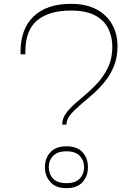

<svg xmlns="http://www.w3.org/2000/svg" viewBox="-20 -970 703 1000"><path d="M326 -321H304Q304 -352 323 -378.5Q342 -405 371.5 -431Q401 -457 434.5 -485.5Q468 -514 497.5 -548.5Q527 -583 546 -626.5Q565 -670 565 -727Q565 -776 545 -819Q525 -862 477.5 -888.5Q430 -915 349 -915Q236 -915 174 -864Q112 -813 112 -700V-687H88Q87 -691 87 -694.5Q87 -698 87 -700Q87 -820 155.5 -885Q224 -950 349 -950Q429 -950 483 -921Q537 -892 564.5 -842Q592 -792 592 -730Q592 -671 573 -624.5Q554 -578 523.5 -541.5Q493 -505 459 -475.5Q425 -446 395 -420.5Q365 -395 345.5 -371Q326 -347 326 -321ZM326 10Q271 10 242.5 -21.5Q214 -53 214 -99Q214 -146 242.5 -177Q271 -208 326 -208Q382 -208 410 -177Q438 -146 438 -99Q438 -53 410 -21.5Q382 10 326 10ZM326 -16Q373 -16 395.5 -40Q418 -64 418 -99Q418 -134 395.5 -158Q373 -182 326 -182Q279 -182 256.5 -158Q234 -134 234 -99Q234 -64 256.5 -40Q279 -16 326 -16Z"/></svg>

Font: Noto Serif Myanmar Thin
Style: Regular
Weight: 100
Designer: Ben Mitchell and the Monotype Design Team
Foundry: Monotype Imaging Inc.
Version: Version 2.106; ttfautohint (v1.8.4.7-5d5b)